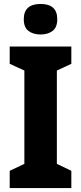

<svg xmlns="http://www.w3.org/2000/svg" viewBox="-20 -949 409 969"><path d="M340 0H29V-87L103 -122V-593L29 -627V-714H340V-627L267 -593V-122L340 -87ZM185 -929Q100 -929 100 -852Q100 -811 123.5 -793Q147 -775 185 -775Q222 -775 245.5 -793Q269 -811 269 -852Q269 -929 185 -929Z"/></svg>

Font: Noto Sans Display SemiCondensed Extra
Style: Regular
Weight: 800
Width: 4
Designer: Monotype Design Team
Foundry: Monotype Imaging Inc.
Version: Version 1.900